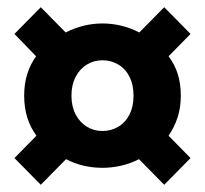

<svg xmlns="http://www.w3.org/2000/svg" viewBox="-20 -595 568 532"><path d="M93 -83 20 -157 81 -219Q64 -242 55.5 -269.5Q47 -297 47 -330Q47 -363 55.5 -390Q64 -417 80 -439L20 -501L93 -575L162 -505Q211 -530 264 -530Q317 -530 366 -505L435 -575L508 -501L447 -439Q464 -417 472.5 -390Q481 -363 481 -330Q481 -297 472 -269.5Q463 -242 447 -219L508 -157L435 -83L365 -154Q342 -142 316 -136Q290 -130 264 -130Q209 -130 163 -154ZM264 -232Q288 -232 308 -244Q328 -256 339 -278Q350 -300 350 -330Q350 -360 339 -382Q328 -404 308 -416Q288 -428 264 -428Q240 -428 220.5 -416Q201 -404 189.5 -382Q178 -360 178 -330Q178 -300 189.5 -278Q201 -256 220.5 -244Q240 -232 264 -232Z"/></svg>

Font: Source Sans 3 ExtraLight
Style: Bold
Weight: 700
Version: Version 3.052;hotconv 1.1.0;makeotfexe 2.6.0